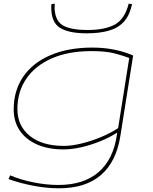

<svg xmlns="http://www.w3.org/2000/svg" viewBox="-20 -797 828 1037"><path d="M26 170 35 150Q91 174 161 188Q231 202 295 202Q432 202 512 133Q592 64 611 -67L613 -81Q571 -54 520 -33.5Q469 -13 418 -1.5Q367 10 323 10Q241 10 180.5 -16.5Q120 -43 87 -91.5Q54 -140 54 -206Q54 -308 105.5 -383Q157 -458 252.5 -499Q348 -540 479 -540Q542 -540 598.5 -528.5Q655 -517 699 -497L630 -62Q608 77 525 148.5Q442 220 298 220Q234 220 161.5 206.5Q89 193 26 170ZM678 -484Q643 -497 597 -509Q551 -521 474 -521Q350 -521 260.5 -482Q171 -443 122.5 -372.5Q74 -302 74 -208Q74 -117 141 -63Q208 -9 325 -9Q367 -9 420.5 -22Q474 -35 526.5 -57Q579 -79 618 -105ZM449 -617Q352 -617 304.5 -646.5Q257 -676 257 -755Q257 -760 257 -765Q257 -770 258 -775L276 -777Q275 -769 275 -761.5Q275 -754 275 -747Q280 -680 324 -657.5Q368 -635 452 -635Q547 -635 600.5 -664.5Q654 -694 675 -777L693 -775Q680 -712 647.5 -678Q615 -644 565 -630.5Q515 -617 449 -617Z"/></svg>

Font: Georama Extra Expanded Thin
Style: Italic
Weight: 100
Width: 8
Italic angle: -9°
Designer: Jean-Baptiste Levee
Foundry: Production Type
Version: Version 1.000